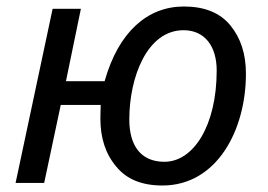

<svg xmlns="http://www.w3.org/2000/svg" viewBox="-20 -563 826 591"><path d="M480 8C648 8 737 -163 737 -336C737 -397 721 -446 689 -485C657 -524 609 -543 546 -543C435 -543 345 -466 302 -313H183L229 -536H142L28 0H116L167 -240H290C290 -232 289 -215 289 -198C289 -138 305 -89 338 -50C370 -11 417 8 480 8ZM486 -65C411 -65 378 -118 378 -195C378 -324 432 -470 545 -470C610 -470 647 -421 647 -346C647 -177 576 -65 486 -65Z"/></svg>

Font: BC Sans
Style: Italic
Weight: 400
Italic angle: -12°
Designer: Monotype Design Team
Designer: Province of B.C.
Foundry: Monotype Imaging Inc.
Version: Version 2.000;GOOG;noto-source:20170915:90ef993387c0